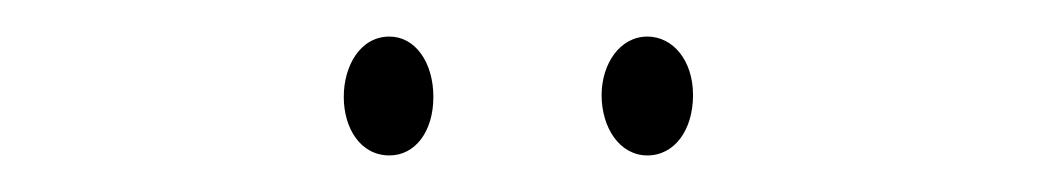

<svg xmlns="http://www.w3.org/2000/svg" viewBox="-20 -716 568 105"><path d="M168 -663C168 -646 177 -631 193 -631C207 -631 217 -644 217 -663C217 -682 207 -696 193 -696C177 -696 168 -680 168 -663ZM309 -664C309 -646 319 -631 334 -631C349 -631 359 -645 359 -664C359 -683 348 -696 334 -696C319 -696 309 -681 309 -664Z"/></svg>

Font: Noto Sans Ethiopic ExtraCondensed Thin
Style: Regular
Weight: 100
Width: 2
Designer: Monotype Design Team
Foundry: Monotype Imaging Inc.
Version: Version 2.102